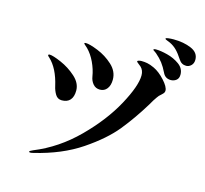

<svg xmlns="http://www.w3.org/2000/svg" viewBox="-123 -1018 1246 1169"><g transform="rotate(15 500.0 -433.0)"><path d="M898 -770Q876 -804 857 -823Q838 -842 813 -854Q804 -858 797 -860.5Q790 -863 785.5 -865.5Q781 -868 781 -871Q781 -875 797 -877Q813 -879 830 -879Q894 -879 942 -858.5Q990 -838 990 -793Q990 -770 976 -756.5Q962 -743 945 -743Q915 -743 898 -770ZM826 -668Q810 -701 792.5 -724Q775 -747 748 -770Q741 -776 734 -780Q727 -784 727 -786Q727 -792 743 -792Q772 -792 815 -781Q858 -770 892 -745.5Q926 -721 926 -682Q926 -658 911 -646.5Q896 -635 877 -635Q841 -635 826 -668ZM411 -532Q404 -576 383.5 -619.5Q363 -663 334 -692Q329 -697 320 -704.5Q311 -712 311 -715Q311 -719 320 -719Q344 -719 397.5 -697.5Q451 -676 493.5 -637Q536 -598 536 -546Q536 -510 519.5 -488.5Q503 -467 475 -467Q448 -467 431.5 -486.5Q415 -506 411 -532ZM157 9Q157 6 163 2.5Q169 -1 178 -5Q326 -65 445 -184Q564 -303 631 -426.5Q698 -550 698 -616Q698 -648 678 -667Q670 -674 660 -681.5Q650 -689 650 -692Q650 -696 658 -698.5Q666 -701 676 -701Q694 -701 712.5 -697.5Q731 -694 757 -682Q793 -665 828 -626.5Q863 -588 863 -564Q863 -556 859 -550Q855 -544 846 -536Q830 -523 822 -510Q808 -491 789 -457Q728 -357 661.5 -275Q595 -193 475 -112Q355 -31 184 10Q172 13 165 13Q157 13 157 9ZM207 -418Q183 -524 127 -576Q117 -584 117 -588Q117 -594 125 -594Q146 -594 199 -571Q252 -548 295 -509.5Q338 -471 338 -424Q338 -385 320 -364.5Q302 -344 268 -344Q241 -344 227 -367Q213 -390 207 -418Z"/></g></svg>

Font: Shippori Mincho B1 ExtraBold
Style: Regular
Weight: 800
Designer: FONTDASU
Foundry: FONTDASU / Google Inc. / but / Adobe
Version: Version 3.110; ttfautohint (v1.8.3)